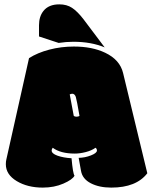

<svg xmlns="http://www.w3.org/2000/svg" viewBox="-20 -853 699 882"><path d="M222.2 -174.3Q257.8 -147.5 323.7 -147.5Q346.7 -147.5 373.5 -154.3Q400.4 -161.1 418.9 -174.3Q425.3 -169.4 425.3 -161.6Q425.3 -149.9 397.9 -139.2Q370.6 -128.4 341.3 -127.9L352.1 -68.4Q358.4 -31.2 397 -11.2Q435.5 8.8 491.2 8.8Q606 8.8 656.7 -57.1L545.4 -517.6Q530.8 -578.6 462.9 -610.8Q403.3 -639.2 319.3 -639.2Q260.7 -639.2 206.5 -625Q152.3 -610.8 113.3 -585.9L9.3 -121.1Q6.8 -111.3 6.8 -98.6Q6.8 -51.3 56.6 -21.2Q106.4 8.8 176.3 8.8Q229 8.8 271 -9.5Q313 -27.8 322.3 -45.9Q314.9 -55.7 308.6 -126Q270.5 -128.4 243.9 -137.9Q217.3 -147.5 217.3 -161.6Q217.3 -167.5 222.2 -174.3ZM252.4 -833Q203.1 -833 179.2 -802.2Q159.2 -776.9 159.2 -736.8V-685.5L249.5 -655.8Q284.2 -661.1 316.9 -661.1Q398.9 -661.1 460.9 -635.3L362.8 -765.6Q335 -801.3 310.8 -817.1Q286.6 -833 252.4 -833ZM345.2 -320.3Q339.4 -316.9 331.1 -316.9Q322.8 -316.9 318.8 -320.8L300.3 -419.4Q307.1 -422.4 312 -422.4Q322.8 -422.4 328.1 -408.2Q332.5 -394.5 345.2 -320.3Z"/></svg>

Font: Friends & Family
Style: Regular
Weight: 400
Designer: Sarang Kulkarni, Maithili Shingre, Noopur Datye
Foundry: Ek Type
Version: Version 1.000;hotconv 1.0.117;makeotfexe 2.5.65602